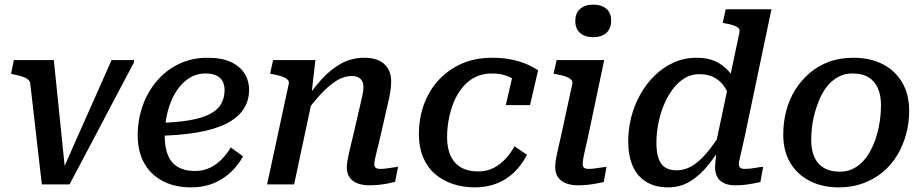

<svg xmlns="http://www.w3.org/2000/svg" viewBox="-20 -798 3996 831"><path d="M213 -538H40L28 -479L39 -476Q60 -472 75.5 -467Q91 -462 100.5 -454.5Q110 -447 111 -436L161 0H281Q316 -66 351 -132Q386 -198 420.5 -264Q455 -330 490 -396Q525 -462 560 -528V-538H463Q436 -477 409 -416.5Q382 -356 355 -295Q328 -234 301 -173.5Q274 -113 247 -51L264 -39Z M808 13Q737 13 685 -14Q633 -41 604.5 -91.5Q576 -142 576 -213Q576 -279 597 -339Q618 -399 658 -446.5Q698 -494 754 -521Q810 -548 879 -548Q939 -548 978.5 -530Q1018 -512 1038 -480.5Q1058 -449 1058 -409Q1058 -361 1033 -324Q1008 -287 957.5 -262Q907 -237 832.5 -224.5Q758 -212 659 -210L665 -266Q745 -268 800 -277.5Q855 -287 888.5 -304.5Q922 -322 937 -348Q952 -374 952 -408Q952 -431 943 -447Q934 -463 915.5 -471.5Q897 -480 870 -480Q830 -480 797.5 -459Q765 -438 741.5 -400.5Q718 -363 705.5 -314Q693 -265 693 -209Q693 -157 708 -123.5Q723 -90 752 -74Q781 -58 823 -58Q860 -58 889 -72Q918 -86 940.5 -109.5Q963 -133 979 -160L1032 -121Q1009 -80 976 -50Q943 -20 901 -3.5Q859 13 808 13Z M1136 0H1253L1334 -380L1328 -388L1345 -538H1162L1149 -479L1160 -477Q1183 -473 1199 -467.5Q1215 -462 1223.5 -454.5Q1232 -447 1230 -436ZM1627 -210 1659 -351Q1666 -379 1669.5 -402.5Q1673 -426 1673 -446Q1673 -493 1643.5 -520.5Q1614 -548 1557 -548Q1502 -548 1456.5 -523Q1411 -498 1370.5 -453Q1330 -408 1291 -349L1303 -310Q1340 -361 1374 -396.5Q1408 -432 1439.5 -450.5Q1471 -469 1502 -469Q1529 -469 1541 -456Q1553 -443 1553 -421Q1553 -408 1550 -392.5Q1547 -377 1541 -352L1510 -218Q1499 -174 1493 -147Q1487 -120 1484 -103.5Q1481 -87 1481 -74Q1481 -48 1493 -30.5Q1505 -13 1527 -4.5Q1549 4 1578 4Q1600 4 1619.5 2Q1639 0 1657 -3.5Q1675 -7 1690 -11L1703 -76Q1693 -75 1680.5 -73Q1668 -71 1653.5 -69Q1639 -67 1625 -67Q1612 -67 1606 -72Q1600 -77 1600 -88Q1600 -95 1603 -109.5Q1606 -124 1612 -148.5Q1618 -173 1627 -210Z M2049 -56Q2089 -56 2119 -72.5Q2149 -89 2171 -114Q2193 -139 2207 -165L2261 -128Q2237 -82 2203.5 -50.5Q2170 -19 2127.5 -3Q2085 13 2035 13Q1982 13 1937.5 -2.5Q1893 -18 1860.5 -47Q1828 -76 1810.5 -119Q1793 -162 1793 -217Q1793 -285 1814.5 -345Q1836 -405 1877.5 -450.5Q1919 -496 1977.5 -522Q2036 -548 2110 -548Q2159 -548 2197.5 -539.5Q2236 -531 2263.5 -518.5Q2291 -506 2309 -494L2274 -343H2169L2201 -480Q2213 -479 2221.5 -472Q2230 -465 2234.5 -456Q2239 -447 2239.5 -437.5Q2240 -428 2236 -421Q2226 -438 2208.5 -451Q2191 -464 2166 -472Q2141 -480 2108 -480Q2068 -480 2036.5 -464Q2005 -448 1982 -420Q1959 -392 1944.5 -357Q1930 -322 1922.5 -282.5Q1915 -243 1915 -205Q1915 -156 1930.5 -123Q1946 -90 1976 -73Q2006 -56 2049 -56Z M2383 -74Q2383 -88 2385.5 -104Q2388 -120 2394 -147Q2400 -174 2410 -218L2457 -435Q2459 -447 2450.5 -454.5Q2442 -462 2426 -467.5Q2410 -473 2387 -477L2376 -479L2389 -538H2595L2526 -210Q2518 -173 2512 -148Q2506 -123 2504 -109Q2502 -95 2502 -88Q2502 -77 2508 -72Q2514 -67 2527 -67Q2541 -67 2555 -69Q2569 -71 2582.5 -73Q2596 -75 2605 -76L2593 -10Q2578 -7 2560 -3.5Q2542 0 2522 2Q2502 4 2481 4Q2452 4 2430 -4.5Q2408 -13 2395.5 -30.5Q2383 -48 2383 -74ZM2470 -707Q2470 -742 2491.5 -760Q2513 -778 2548 -778Q2583 -778 2604 -760.5Q2625 -743 2625 -709Q2625 -673 2603.5 -655Q2582 -637 2547 -637Q2512 -637 2491 -655Q2470 -673 2470 -707Z M2872 13Q2815 13 2776 -11.5Q2737 -36 2718 -80.5Q2699 -125 2699 -187Q2699 -239 2712 -290.5Q2725 -342 2750.5 -388Q2776 -434 2812.5 -470Q2849 -506 2895 -527Q2941 -548 2995 -548Q3050 -548 3087.5 -527Q3125 -506 3149 -470.5Q3173 -435 3185 -390L3145 -355Q3135 -392 3117 -420Q3099 -448 3071.5 -462.5Q3044 -477 3006 -477Q2971 -477 2942 -459Q2913 -441 2890.5 -410.5Q2868 -380 2852.5 -341.5Q2837 -303 2829 -261.5Q2821 -220 2821 -180Q2821 -142 2829.5 -115Q2838 -88 2857 -74.5Q2876 -61 2908 -61Q2935 -61 2959 -71.5Q2983 -82 3006.5 -103Q3030 -124 3054.5 -155.5Q3079 -187 3106 -230L3123 -199Q3086 -135 3048 -87Q3010 -39 2967 -13Q2924 13 2872 13ZM3161 4Q3121 4 3098 -15.5Q3075 -35 3075 -74Q3075 -80 3076 -92Q3077 -104 3078.5 -119Q3080 -134 3082 -152L3073 -150L3180 -656Q3183 -669 3176.5 -676Q3170 -683 3155.5 -688Q3141 -693 3118 -697L3108 -699L3121 -758H3319L3204 -210Q3196 -173 3190 -148Q3184 -123 3181 -109Q3178 -95 3178 -88Q3178 -77 3184 -72Q3190 -67 3203 -67Q3225 -67 3246.5 -71Q3268 -75 3283 -76L3271 -10Q3256 -7 3238.5 -3.5Q3221 0 3201.5 2Q3182 4 3161 4Z M3770 -198Q3778 -222 3783 -246Q3788 -270 3790.5 -295Q3793 -320 3793 -343Q3793 -386 3779.5 -416.5Q3766 -447 3739 -463.5Q3712 -480 3669 -480Q3639 -480 3615 -468.5Q3591 -457 3572 -438Q3553 -419 3539 -393Q3525 -367 3515 -337Q3507 -314 3501.5 -289.5Q3496 -265 3493.5 -240Q3491 -215 3491 -192Q3491 -149 3504.5 -118.5Q3518 -88 3545.5 -71.5Q3573 -55 3615 -55Q3645 -55 3669.5 -66.5Q3694 -78 3712.5 -97Q3731 -116 3745.5 -142Q3760 -168 3770 -198ZM3370 -215Q3370 -269 3383 -318.5Q3396 -368 3422 -409.5Q3448 -451 3485 -482.5Q3522 -514 3569 -531Q3616 -548 3673 -548Q3746 -548 3800 -520.5Q3854 -493 3884.5 -441.5Q3915 -390 3915 -319Q3915 -265 3901.5 -216Q3888 -167 3862.5 -125Q3837 -83 3800 -52.5Q3763 -22 3715.5 -4.5Q3668 13 3611 13Q3539 13 3484.5 -15Q3430 -43 3400 -94Q3370 -145 3370 -215Z"/></svg>

Font: Roboto Serif Medium
Style: Italic
Weight: 500
Italic angle: -10°
Designer: Greg Gazdowicz
Foundry: Commercial Type
Version: Version 1.008